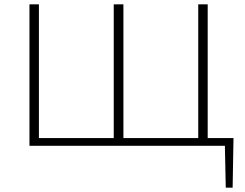

<svg xmlns="http://www.w3.org/2000/svg" viewBox="-20 -678 1140 893"><path d="M1062 195H1030L1026 0H117V-658H161V-36H509V-658H554V-36H902V-658H946V-36H1066Z"/></svg>

Font: Ysabeau SC Light
Style: Regular
Weight: 300
Designer: Christian Thalmann (Catharsis Fonts)
Version: Version 0.003